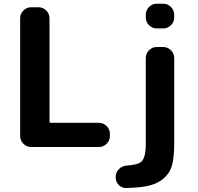

<svg xmlns="http://www.w3.org/2000/svg" viewBox="-20 -793 1040 1009"><path d="M182.6 -754.9Q206.1 -754.9 223.1 -737.8Q240.2 -720.7 240.2 -697.3V-154.3Q240.2 -147.5 248 -147.5H500Q523.4 -147.5 540.5 -130.4Q557.6 -113.3 557.6 -89.8V-78.1Q557.6 -54.7 540.5 -37.6Q523.4 -20.5 500 -20.5H143.6Q120.1 -20.5 103 -37.6Q85.9 -54.7 85.9 -78.1V-697.3Q85.9 -720.7 103 -737.8Q120.1 -754.9 143.6 -754.9ZM645.5 195.3Q644.5 195.3 643.6 195.3Q621.1 195.3 604.5 179.7Q587.9 163.1 587.9 138.7V136.7Q587.9 113.3 604.5 96.2Q621.1 79.1 645.5 77.1Q702.1 73.2 720.7 58.6Q746.1 39.1 746.1 -36.1V-488.3Q746.1 -511.7 763.2 -528.8Q780.3 -545.9 803.7 -545.9H837.9Q861.3 -545.9 878.4 -528.8Q895.5 -511.7 895.5 -488.3V-36.1Q895.5 34.2 883.8 76.2Q872.1 118.2 836.4 147.5Q800.8 176.8 744.1 186.5Q705.1 193.4 645.5 195.3ZM803.7 -643.6Q780.3 -643.6 763.2 -660.6Q746.1 -677.7 746.1 -701.2V-715.8Q746.1 -739.3 763.2 -756.3Q780.3 -773.4 803.7 -773.4H837.9Q861.3 -773.4 878.4 -756.3Q895.5 -739.3 895.5 -715.8V-701.2Q895.5 -677.7 878.4 -660.6Q861.3 -643.6 837.9 -643.6Z"/></svg>

Font: Gen Jyuu Gothic P Bold
Style: Bold
Weight: 700
Designer: [Source Han Sans]
Ryoko NISHIZUKA  (kana & ideographs); Paul D. Hunt (Latin, Greek & Cyrillic); Wenlong ZHANG  (bopomofo
Version: Version 1.002.20150607